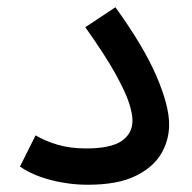

<svg xmlns="http://www.w3.org/2000/svg" viewBox="-20 -503 529 529"><path d="M35 -44 78 -130Q103 -115 138 -104.5Q173 -94 217 -94Q285 -94 315 -114.5Q345 -135 345 -171Q345 -190 335.5 -219.5Q326 -249 298.5 -299Q271 -349 215 -428L298 -483Q376 -375 411 -293.5Q446 -212 446 -160Q446 -116 423.5 -78.5Q401 -41 352 -17.5Q303 6 222 6Q170 6 120 -7Q70 -20 35 -44Z"/></svg>

Font: Noto Sans Arabic Med
Style: Regular
Weight: 500
Designer: Monotype Design Team, Nadine Chahine, Nizar Qandah and Khaled Hosny
Foundry: Monotype Imaging Inc.
Version: Version 2.012; ttfautohint (v1.8.4.7-5d5b)